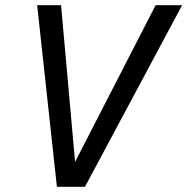

<svg xmlns="http://www.w3.org/2000/svg" viewBox="-20 -719 721 739"><path d="M681 -699 307 0H199L123 -699H215L269 -96L579 -699Z"/></svg>

Font: Fragment Mono
Style: Italic
Weight: 400
Italic angle: -12°
Designer: Wei Huang based on Nimbus Sans by URW Studio, based on Helvetica by Max Miedinger.
Foundry: Wei Huang
Version: Version 1.011; ttfautohint (v1.8.4.7-5d5b)